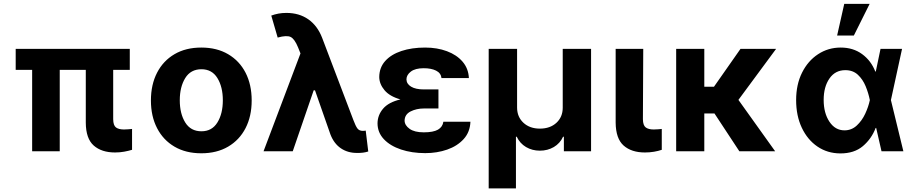

<svg xmlns="http://www.w3.org/2000/svg" viewBox="-20 -806 4873 1023"><path d="M671.5 -545.5V-433.9H583.1V-170.8Q583.5 -138.1 597.8 -127.1Q612.2 -116.1 641 -116.1Q653.4 -116.1 664.4 -117.2Q675.4 -118.3 683.6 -119V-7.8Q664.8 -2.1 642 2.1Q619.3 6.4 593 6.4Q521.3 6.4 479.4 -30.5Q437.5 -67.5 437.1 -152.7V-433.9H298.3V0H151.3V-433.9H63.6V-545.5Z M1052.6 10.7Q969.8 10.7 909.6 -24.7Q849.4 -60 816.8 -123.4Q784.1 -186.8 784.1 -270.6Q784.1 -355.1 816.8 -418.5Q849.4 -481.9 909.6 -517.2Q969.8 -552.6 1052.6 -552.6Q1135.3 -552.6 1195.5 -517.2Q1255.7 -481.9 1288.4 -418.5Q1321 -355.1 1321 -270.6Q1321 -186.8 1288.4 -123.4Q1255.7 -60 1195.5 -24.7Q1135.3 10.7 1052.6 10.7ZM1053.3 -106.5Q1109.4 -106.5 1138.3 -153.4Q1167.3 -200.3 1167.3 -271.7Q1167.3 -343 1138.3 -390.1Q1109.4 -437.1 1053.3 -437.1Q996.1 -437.1 967 -390.1Q937.9 -343 937.9 -271.7Q937.9 -200.3 967 -153.4Q996.1 -106.5 1053.3 -106.5Z M1881.7 8.9Q1832.4 8.9 1796 -16Q1759.6 -40.8 1740.8 -89.1L1658.4 -324.6H1651.3L1539.8 0H1384.2L1581 -521.3L1568.2 -553.3Q1549.7 -598.7 1528.6 -609Q1507.5 -619.3 1459.5 -605.8L1425.4 -723Q1443.9 -729.8 1463.6 -733.5Q1483.3 -737.2 1506 -737.2Q1573.9 -737.2 1622.7 -703.1Q1671.5 -669 1696.4 -604.4L1862.9 -166.2Q1874.6 -134.9 1884.2 -121.8Q1893.8 -108.7 1913.4 -108.7Q1917.3 -108.7 1921.5 -109.2Q1925.8 -109.7 1928.6 -110.1L1942.1 1.1Q1916.9 9.6 1881.7 8.9Z M2316.1 -285.9V-228H2238.6Q2198.9 -228 2167.6 -212.2Q2136.4 -196.4 2135.7 -163Q2136.4 -138.1 2162.5 -119.5Q2188.6 -100.9 2237.9 -100.9Q2288.7 -100.9 2313.6 -115.2Q2338.4 -129.6 2342.3 -157.3H2486.5Q2484.4 -102.3 2450.5 -65Q2416.5 -27.7 2362.6 -8.9Q2308.6 9.9 2245.7 9.9Q2174.4 9.9 2116.7 -9.4Q2058.9 -28.8 2025.4 -64.3Q1991.8 -99.8 1991.5 -148.4Q1991.8 -192.5 2021.1 -226.9Q2050.4 -261.4 2113.6 -276.3Q2056.5 -292.3 2028.8 -325.3Q2001.1 -358.3 2000.7 -395.6Q2001.1 -446 2032.5 -481Q2063.9 -516 2119 -534.3Q2174 -552.6 2245 -552.6Q2309.3 -552.6 2361.3 -533.2Q2413.4 -513.8 2444.6 -477.5Q2475.9 -441.1 2478.3 -389.9H2332.4Q2329.2 -416.9 2303.4 -429.7Q2277.7 -442.5 2237.6 -442.5Q2192.5 -442.5 2169.2 -424.7Q2146 -407 2145.6 -383.5Q2146 -359 2170.3 -344.3Q2194.6 -329.5 2238.6 -329.5H2316.1Z M2583.8 197.8V-545.5H2735.1V-232.2Q2735.4 -182.9 2769 -151.8Q2802.6 -120.7 2856.5 -120.7Q2911.2 -120.7 2944.8 -151.8Q2978.3 -182.9 2978.3 -232.2V-545.5H3129.3V0H2984.4V-77.4H2980.1Q2963.8 -41.9 2930.8 -22.5Q2897.7 -3.2 2856.5 -3.2Q2815.7 -3.2 2782.8 -22.5Q2750 -41.9 2733.3 -77.4H2729V197.8Z M3260.3 -545.5H3407.3L3405.5 -170.8Q3405.9 -138.1 3420.5 -127.1Q3435 -116.1 3463.1 -116.1Q3477.3 -116.1 3487.6 -117.2Q3497.9 -118.3 3506 -119V-7.8Q3487.6 -1.4 3464.5 2.5Q3441.4 6.4 3416.2 6.4Q3344.5 6.4 3302.7 -30.5Q3261 -67.5 3260.3 -152.7Z M3732.6 -545.5V-343.8H3784.1L3925.4 -545.5H4115.1L3914.4 -273.8L4110.1 0H3919.4L3786.9 -201.3H3732.6V0H3582.7V-545.5Z M4457 11.4Q4388.5 11 4335.4 -25.2Q4282.3 -61.4 4252.1 -125.4Q4221.9 -189.3 4221.9 -272.7Q4221.9 -355.8 4253.4 -418.9Q4284.8 -481.9 4338.8 -517.2Q4392.8 -552.6 4459.5 -552.6Q4525.6 -552.6 4573.3 -517.8Q4621.1 -483 4643.8 -424.7H4646.3L4671.5 -545.5H4786.2L4726.9 -272.7L4793.3 0H4676.8L4648.4 -124.3H4645.6Q4623.6 -66.4 4577.4 -27.3Q4531.2 11.7 4457 11.4ZM4614.7 -272.7 4614.3 -274.1Q4607.2 -310 4592.2 -346.6Q4577.1 -383.2 4550.8 -407.7Q4524.5 -432.2 4484 -432.2Q4430 -432.2 4399.3 -387.6Q4368.6 -343 4368.6 -273.8Q4368.6 -203.5 4399.3 -157.5Q4430 -111.5 4479.4 -111.5Q4517.4 -111.5 4545.1 -137.3Q4572.8 -163 4590 -200.1Q4607.2 -237.2 4614.3 -271.3ZM4440.3 -616.8 4478.3 -785.5H4613.6L4529.5 -616.8Z"/></svg>

Font: Inter Zeller
Style: Bold
Weight: 700
Designer: Rasmus Andersson; Joe Bland
Foundry: zeller
Version: Version 3.015;git-dec3a8cb1